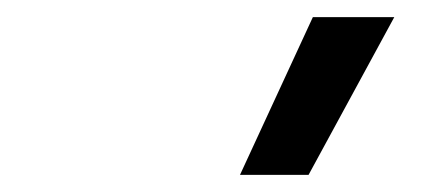

<svg xmlns="http://www.w3.org/2000/svg" viewBox="-20 -828 515 224"><path d="M260 -624 345 -808H440L340 -624Z"/></svg>

Font: Encode Sans Condensed Medium
Style: Regular
Weight: 500
Width: 3
Designer: Multiple Designers
Foundry: Impallari Type
Version: Version 3.000; ttfautohint (v1.8.3) -l 8 -r 50 -G 200 -x 14 